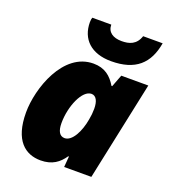

<svg xmlns="http://www.w3.org/2000/svg" viewBox="-144 -892 894 1008"><g transform="rotate(20 303.5 -388.5)"><path d="M368 -606C504 -606 571 -669 591 -787H482C465 -735 426 -724 384 -724C336 -724 304 -745 304 -787H198C196 -783 194 -772 194 -761C194 -667 256 -606 368 -606ZM198 10C263 10 300 -19 328 -60H332L327 0H479L596 -553H445L419 -485H415C387 -532 350 -563 287 -563C118 -563 41 -335 41 -201C41 -44 113 10 198 10ZM277 -143C249 -143 235 -168 235 -212C235 -307 280 -410 331 -410C358 -410 371 -382 371 -341C371 -321 369 -300 365 -280C353 -209 319 -143 277 -143Z"/></g></svg>

Font: Noto Sans UI Black
Style: Italic
Weight: 900
Italic angle: -372°
Designer: Monotype Design Team
Foundry: Monotype Imaging Inc.
Version: Version 1.901